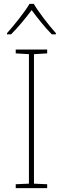

<svg xmlns="http://www.w3.org/2000/svg" viewBox="-20 -1062 323 989"><path d="M154 -1042H132C108 -1001 53 -932 16 -891V-885H37C74 -922 115 -972 143 -1010C171 -972 210 -922 247 -885H268V-891C231 -932 178 -1001 154 -1042ZM223 -93V-113L155 -116V-783L223 -787V-807H61V-787L129 -783V-116L61 -113V-93Z"/></svg>

Font: Noto Sans Kannada UI Thin
Style: Regular
Weight: 100
Designer: Jelle Bosma - Monotype Design Team
Foundry: Monotype Imaging Inc.
Version: Version 2.005